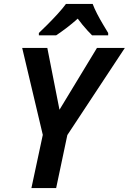

<svg xmlns="http://www.w3.org/2000/svg" viewBox="-20 -958 656 978"><path d="M140 0 198 -271 93 -714H221L283 -399L474 -714H616L323 -270L266 0ZM178 -790Q197 -808 223 -834Q249 -860 274.5 -888Q300 -916 316 -938H452Q461 -914 475 -887Q489 -860 504 -835Q519 -810 531 -790V-778H449Q439 -788 426 -802Q413 -816 400 -832Q387 -848 376 -863Q348 -838 320.5 -817Q293 -796 266 -778H178Z"/></svg>

Font: Noto Sans Display SemiBold
Style: Italic
Weight: 600
Italic angle: -12°
Designer: Monotype Design Team
Foundry: Monotype Imaging Inc.
Version: Version 2.003